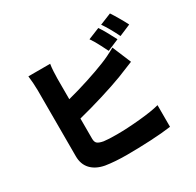

<svg xmlns="http://www.w3.org/2000/svg" viewBox="-188 -1064 1354 1328"><g transform="rotate(-30 488.5 -400.0)"><path d="M802.7 -671.9 710 -632.8Q706.1 -640.6 682.1 -688Q658.2 -735.4 634.8 -768.6L726.6 -805.7Q757.8 -759.8 802.7 -671.9ZM314.5 -757.8Q310.5 -734.4 308.6 -701.7Q306.6 -668.9 306.6 -643.6V-479.5Q390.6 -501 477.5 -529.3Q564.5 -557.6 625 -582Q682.6 -604.5 743.2 -639.6L805.7 -490.2L776.4 -478.5Q706.1 -449.2 679.7 -439.5Q607.4 -412.1 503.9 -380.4Q400.4 -348.6 306.6 -325.2V-164.1Q306.6 -136.7 320.3 -125.5Q334 -114.3 367.2 -108.4Q402.3 -103.5 470.7 -103.5Q551.8 -103.5 654.3 -113.3Q756.8 -123 814.5 -138.7V34.2Q746.1 43.9 648.4 48.8Q550.8 53.7 460.9 53.7Q365.2 53.7 292 42Q223.6 29.3 186 -10.7Q148.4 -50.8 148.4 -115.2V-643.6Q148.4 -666 146 -700.7Q143.6 -735.4 140.6 -757.8ZM846.7 -852.5Q864.3 -826.2 887.2 -786.6Q910.2 -747.1 923.8 -719.7L832 -680.7Q791 -764.6 754.9 -815.4Z"/></g></svg>

Font: Min Sans Black
Style: Regular
Weight: 900
Designer: Jinseong-Kim, NotoSansCJK, Nunito
Foundry: Jinseong-Kim
Version: Version 1.000